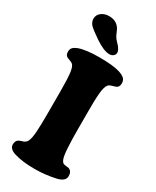

<svg xmlns="http://www.w3.org/2000/svg" viewBox="-241 -1013 884 1089"><g transform="rotate(30 201.0 -469.0)"><path d="M142.6 -801.3Q90.8 -836.4 73.2 -854.5Q58.1 -872.1 58.1 -893.1Q58.1 -917.5 78.4 -933.6Q98.6 -949.7 128.9 -949.7Q174.8 -949.7 198.2 -916.5Q203.1 -910.2 212.9 -886.5Q222.7 -862.8 235.8 -849.6Q250.5 -834 255.6 -827.9Q260.7 -821.8 266.4 -811.5Q272 -801.3 272 -792Q272 -779.8 261.7 -771.2Q251.5 -762.7 237.3 -762.7Q199.7 -762.7 142.6 -801.3ZM102.1 -303.2V-439.5Q102.1 -529.3 96.4 -566.9Q90.8 -604.5 76.2 -612.8Q68.8 -617.7 55.7 -622.3Q42.5 -627 39.1 -629.4Q26.4 -638.2 26.4 -658.2Q26.4 -675.3 35.6 -685.3Q44.9 -695.3 63.5 -702.6Q109.9 -719.7 196.8 -719.7Q287.6 -719.7 331.1 -706.1Q356 -698.2 368.7 -686.8Q381.3 -675.3 381.3 -654.8Q381.3 -629.4 362.3 -622.1Q356 -619.6 344.7 -616.7Q333.5 -613.8 324.7 -609.4Q308.6 -601.1 302 -564.5Q295.4 -527.8 295.4 -436.5V-309.6Q295.4 -148.4 309.1 -115.2Q315.9 -97.2 327.6 -93.3Q335 -91.3 345 -90.6Q355 -89.8 359.9 -88.4Q383.3 -79.6 383.3 -48.8Q383.3 -14.6 332.5 -2.9Q264.6 12.7 194.8 12.7Q114.3 12.7 60.5 -3.9Q41 -9.8 29.8 -20.5Q18.6 -31.2 18.6 -45.9Q18.6 -69.8 33.2 -79.1Q39.6 -83.5 51.8 -87.2Q64 -90.8 65.4 -91.3Q81.5 -99.1 87.4 -113.8Q96.2 -134.3 99.1 -175.8Q102.1 -217.3 102.1 -303.2Z"/></g></svg>

Font: Cooper* ExtraBold
Style: Regular
Weight: 800
Designer: Owen Earl
Foundry: indestructible type*
Version: Version 0.001